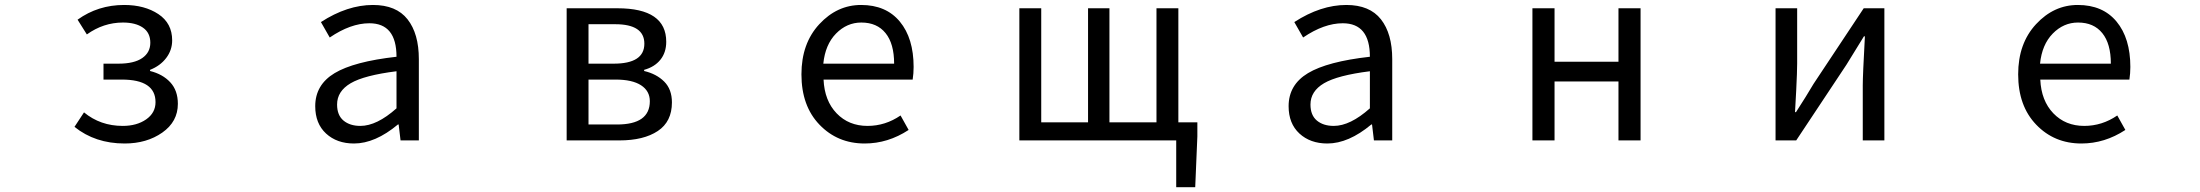

<svg xmlns="http://www.w3.org/2000/svg" viewBox="-20 -577 9040 789"><path d="M492.2 12.7Q371.1 12.7 286.1 -55.7L325.2 -115.2Q392.6 -59.6 484.4 -59.6Q542 -59.6 580.6 -86.4Q619.1 -113.3 619.1 -157.2Q619.1 -250 480.5 -250H405.3V-315.4H466.8Q531.2 -315.4 564.5 -338.4Q597.7 -361.3 597.7 -401.4Q597.7 -442.4 567.4 -463.4Q537.1 -484.4 485.4 -484.4Q405.3 -484.4 336.9 -435.5L298.8 -496.1Q382.8 -556.6 490.2 -556.6Q574.2 -556.6 630.9 -519Q687.5 -481.4 687.5 -411.1Q687.5 -371.1 663.1 -338.9Q638.7 -306.6 596.7 -290V-285.2Q648.4 -272.5 679.7 -238.8Q710.9 -205.1 710.9 -150.4Q710.9 -77.1 647 -32.2Q583 12.7 492.2 12.7Z M1434.6 12.7Q1364.3 12.7 1319.8 -28.3Q1275.4 -69.3 1275.4 -140.6Q1275.4 -228.5 1355 -276.4Q1434.6 -324.2 1609.4 -343.8Q1609.4 -481.4 1498 -481.4Q1420.9 -481.4 1335 -422.9L1298.8 -486.3Q1407.2 -556.6 1512.7 -556.6Q1608.4 -556.6 1654.8 -497.6Q1701.2 -438.5 1701.2 -334V0H1626L1618.2 -65.4H1615.2Q1521.5 12.7 1434.6 12.7ZM1460.9 -59.6Q1528.3 -59.6 1609.4 -131.8V-284.2Q1476.6 -267.6 1420.9 -234.9Q1365.2 -202.1 1365.2 -147.5Q1365.2 -103.5 1391.6 -81.5Q1418 -59.6 1460.9 -59.6Z M2308.6 0V-543H2517.6Q2717.8 -543 2717.8 -405.3Q2717.8 -361.3 2693.8 -331.5Q2669.9 -301.8 2627 -290V-285.2Q2677.7 -273.4 2709.5 -241.7Q2741.2 -210 2741.2 -156.2Q2741.2 -77.1 2683.1 -38.6Q2625 0 2525.4 0ZM2398.4 -315.4H2502Q2627.9 -315.4 2627.9 -397.5Q2627.9 -477.5 2507.8 -477.5H2398.4ZM2398.4 -65.4H2515.6Q2650.4 -65.4 2650.4 -161.1Q2650.4 -203.1 2614.3 -226.6Q2578.1 -250 2509.8 -250H2398.4Z M3533.2 12.7Q3421.9 12.7 3347.7 -64.5Q3273.4 -141.6 3273.4 -271.5Q3273.4 -398.4 3346.7 -477.5Q3419.9 -556.6 3518.6 -556.6Q3621.1 -556.6 3677.7 -488.3Q3734.4 -419.9 3734.4 -301.8Q3734.4 -275.4 3730.5 -250H3364.3Q3368.2 -163.1 3418 -111.3Q3467.8 -59.6 3544.9 -59.6Q3618.2 -59.6 3680.7 -102.5L3713.9 -43Q3628.9 12.7 3533.2 12.7ZM3363.3 -315.4H3654.3Q3654.3 -397.5 3619.1 -440.9Q3584 -484.4 3519.5 -484.4Q3460 -484.4 3415.5 -439Q3371.1 -393.6 3363.3 -315.4Z M4822.3 -74.2H4900.4V-16.6L4891.6 192.4H4813.5V0H4168.9V-543H4258.8V-74.2H4451.2V-543H4539.1V-74.2H4732.4V-543H4822.3Z M5434.6 12.7Q5364.3 12.7 5319.8 -28.3Q5275.4 -69.3 5275.4 -140.6Q5275.4 -228.5 5355 -276.4Q5434.6 -324.2 5609.4 -343.8Q5609.4 -481.4 5498 -481.4Q5420.9 -481.4 5335 -422.9L5298.8 -486.3Q5407.2 -556.6 5512.7 -556.6Q5608.4 -556.6 5654.8 -497.6Q5701.2 -438.5 5701.2 -334V0H5626L5618.2 -65.4H5615.2Q5521.5 12.7 5434.6 12.7ZM5460.9 -59.6Q5528.3 -59.6 5609.4 -131.8V-284.2Q5476.6 -267.6 5420.9 -234.9Q5365.2 -202.1 5365.2 -147.5Q5365.2 -103.5 5391.6 -81.5Q5418 -59.6 5460.9 -59.6Z M6277.3 0V-543H6368.2V-323.2H6630.9V-543H6721.7V0H6630.9V-242.2H6368.2V0Z M7276.4 0V-543H7365.2V-316.4Q7365.2 -283.2 7361.3 -205.6Q7357.4 -127.9 7356.4 -116.2H7360.4Q7403.3 -182.6 7432.6 -232.4L7638.7 -543H7723.6V0H7634.8V-226.6Q7634.8 -267.6 7643.6 -427.7H7639.6Q7587.9 -344.7 7567.4 -310.5L7361.3 0Z M8533.2 12.7Q8421.9 12.7 8347.7 -64.5Q8273.4 -141.6 8273.4 -271.5Q8273.4 -398.4 8346.7 -477.5Q8419.9 -556.6 8518.6 -556.6Q8621.1 -556.6 8677.7 -488.3Q8734.4 -419.9 8734.4 -301.8Q8734.4 -275.4 8730.5 -250H8364.3Q8368.2 -163.1 8418 -111.3Q8467.8 -59.6 8544.9 -59.6Q8618.2 -59.6 8680.7 -102.5L8713.9 -43Q8628.9 12.7 8533.2 12.7ZM8363.3 -315.4H8654.3Q8654.3 -397.5 8619.1 -440.9Q8584 -484.4 8519.5 -484.4Q8460 -484.4 8415.5 -439Q8371.1 -393.6 8363.3 -315.4Z"/></svg>

Font: Gen Shin Gothic Monospace Regular
Style: Regular
Weight: 400
Designer: [Source Han Sans]
Ryoko NISHIZUKA  (kana & ideographs); Paul D. Hunt (Latin, Greek & Cyrillic); Wenlong ZHANG  (bopomofo
Version: Version 1.002.20150607